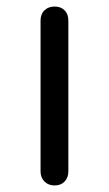

<svg xmlns="http://www.w3.org/2000/svg" viewBox="-20 -567 333 587"><path d="M147 0Q128 0 116 -12Q104 -24 104 -43V-504Q104 -524 116 -535.5Q128 -547 147 -547Q166 -547 177.5 -535.5Q189 -524 189 -504V-43Q189 -24 177.5 -12Q166 0 147 0Z"/></svg>

Font: Comfortaa Medium
Style: Regular
Weight: 500
Designer: Johan Aakerlund
Foundry: Johan Aakerlund
Version: Version 3.104; ttfautohint (v1.8.1.43-b0c9)